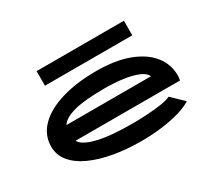

<svg xmlns="http://www.w3.org/2000/svg" viewBox="-127 -889 1254 1131"><g transform="rotate(-30 500.0 -323.0)"><path d="M547 10Q447 10 360 -5.5Q273 -21 207.5 -51Q142 -81 105.5 -125.5Q69 -170 69 -227Q69 -305 125 -362Q181 -419 283 -450Q385 -481 521 -481Q652 -481 742 -446.5Q832 -412 878.5 -353Q925 -294 925 -219Q925 -211 924 -202.5Q923 -194 921 -186H211Q230 -149 315.5 -127.5Q401 -106 551 -106Q598 -106 652 -109Q706 -112 750.5 -119Q795 -126 815 -137L895 -60Q861 -38 805 -22Q749 -6 682 2Q615 10 547 10ZM211 -293H785Q777 -317 738.5 -334Q700 -351 641 -359.5Q582 -368 511 -368Q376 -368 304 -348.5Q232 -329 211 -293ZM217 -557V-656H811V-557Z"/></g></svg>

Font: Inconsolata UltraExpanded Black
Style: Regular
Weight: 900
Width: 9
Monospace: yes
Designer: Raph Levien, Cyreal, Brenton Simpson
Foundry: Raph Levien, Cyreal, Google
Version: Version 3.001; ttfautohint (v1.8.2.53-6de2)